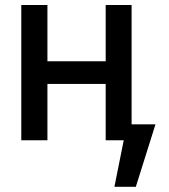

<svg xmlns="http://www.w3.org/2000/svg" viewBox="-20 -550 661 753"><path d="M166 -309.6H394.5V-530.3H496.1V-62.5H589.8L512.7 182.6H428.7L465.3 0H394.5V-220.7H166V0H63.5V-530.3H166Z"/></svg>

Font: Pretendard JP Medium
Style: Regular
Weight: 500
Designer: Base glyphs from Inter by Rasmus Andersson; Hangeul glyphs from Noto Sans CJK(Source Han Sans) by Jang Soo-young and Kan
Foundry: Kil Hyung-jin
Version: Version 1.309